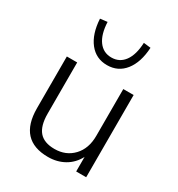

<svg xmlns="http://www.w3.org/2000/svg" viewBox="-178 -857 909 981"><g transform="rotate(30 276.5 -367.0)"><path d="M251 8Q78 8 78 -180V-485H139V-183Q139 -112 168 -78Q197 -44 259 -44Q326 -44 368.5 -89Q411 -134 411 -209V-485H472V0H413V-86Q389 -40 346.5 -16Q304 8 251 8ZM277 -549Q212 -549 172.5 -599Q133 -649 128 -737L170 -742Q173 -671 201 -632.5Q229 -594 277 -594Q325 -594 353 -632.5Q381 -671 384 -742L426 -737Q421 -649 381.5 -599Q342 -549 277 -549Z"/></g></svg>

Font: Nunito Sans Light
Style: Regular
Weight: 300
Designer: Vernon Adams
Foundry: Vernon Adams
Version: Version 3.101; ttfautohint (v1.8.4.7-5d5b);gftools[0.9.27]